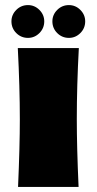

<svg xmlns="http://www.w3.org/2000/svg" viewBox="-20 -735 380 755"><path d="M51 0Q58 -161 58 -266Q58 -391 50 -546H290Q282 -397 282 -266Q282 -156 289 0ZM25 -651Q25 -677 44 -696Q63 -715 90 -715Q116 -715 135 -696Q154 -677 154 -651Q154 -624 135 -605Q116 -586 90 -586Q63 -586 44 -605Q25 -624 25 -651ZM186 -651Q186 -677 205 -696Q224 -715 251 -715Q277 -715 296 -696Q315 -677 315 -651Q315 -624 296 -605Q277 -586 251 -586Q224 -586 205 -605Q186 -624 186 -651Z"/></svg>

Font: Mantou Sans
Style: Regular
Weight: 400
Designer: Mant0u / artakana
Foundry: Mant0u / artakana
Version: Version 1.001;October 22, 2023;FontCreator 14.0.0.2901 64-bi